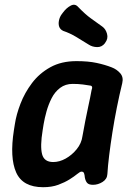

<svg xmlns="http://www.w3.org/2000/svg" viewBox="-20 -768 557 801"><path d="M160 13Q75 13 47.5 -48.5Q20 -110 38 -225L42 -250Q48 -290 65.5 -335.5Q83 -381 113.5 -421.5Q144 -462 190 -487.5Q236 -513 299 -513Q348 -513 383 -505.5Q418 -498 446 -487Q467 -479 481.5 -462.5Q496 -446 490 -421Q478 -372 467.5 -319.5Q457 -267 449 -216Q441 -165 435.5 -120.5Q430 -76 428 -42Q427 -21 408 -9Q389 3 368 3Q351 3 344 -4.5Q337 -12 334 -27Q333 -39 330.5 -45.5Q328 -52 320 -52Q314 -52 302 -42Q290 -32 270 -19.5Q250 -7 223 3Q196 13 160 13ZM202 -92Q228 -92 254 -106.5Q280 -121 300 -145.5Q320 -170 324 -200Q330 -233 336 -264.5Q342 -296 349 -327.5Q356 -359 362 -392Q369 -410 356 -411Q346 -413 326 -415.5Q306 -418 283 -418Q253 -418 231 -401.5Q209 -385 195.5 -358.5Q182 -332 174 -303Q166 -274 162 -250L158 -225Q147 -158 155.5 -125Q164 -92 202 -92ZM407 -657Q421 -647 426.5 -627Q432 -607 419 -590L418 -588Q405 -571 385 -571.5Q365 -572 350 -582Q323 -599 297 -614.5Q271 -630 244 -639Q231 -645 227 -656.5Q223 -668 226 -682.5Q229 -697 237 -708L243 -716Q257 -735 275 -744.5Q293 -754 306 -739Q337 -707 359 -691.5Q381 -676 407 -657Z"/></svg>

Font: Winky Sans Medium
Style: Italic
Weight: 500
Italic angle: -8.97852°
Designer: Simon Atzbach
Foundry: typofactur
Version: Version 1.205